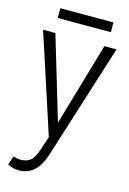

<svg xmlns="http://www.w3.org/2000/svg" viewBox="-125 -696 640 950"><g transform="rotate(15 195.0 -221.0)"><path d="M7 -510H70L197 -85L321 -510H383L198 76Q183 123 162.5 148.5Q142 174 119 183.5Q96 193 73 193Q54 193 40.5 189.5Q27 186 13 179L28 133Q36 136 45 138Q54 140 67 140Q93 140 112.5 127Q132 114 148 68L172 -4ZM62 -585V-635H334V-585Z"/></g></svg>

Font: Radio Canada Condensed Light
Style: Regular
Weight: 300
Width: 3
Designer: Charles Daoud, Etienne Aubert Bonn, Alexandre Saumier Demers, Jacques Le Bailly
Foundry: Radio-Canada
Version: Version 2.104; ttfautohint (v1.8.4.7-5d5b);gftools[0.9.28.de